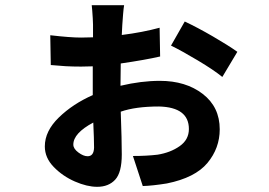

<svg xmlns="http://www.w3.org/2000/svg" viewBox="-20 -657 1040 741"><path d="M318 -54Q342 -54 343 -87Q343 -119 340 -184Q263 -143 263 -99Q263 -83 282.5 -68.5Q302 -54 318 -54ZM596 -550 598 -439Q542 -426 446 -412Q445 -367 445 -326Q525 -345 597 -345Q697 -345 762.5 -294.5Q828 -244 828 -158Q828 -85 780.5 -28Q733 29 624 51Q568 60 531 61L493 -55Q546 -55 588 -60Q638 -68 673.5 -93Q709 -118 709 -159Q709 -243 594 -246Q503 -246 446 -226Q448 -175 449 -129.5Q450 -84 450 -61Q450 9 424.5 36.5Q399 64 355 64Q316 64 269 43.5Q222 23 187.5 -12.5Q153 -48 153 -92Q153 -151 207 -203.5Q261 -256 338 -290V-322V-401Q316 -400 293 -400Q260 -400 233.5 -401.5Q207 -403 176 -406L174 -521Q251 -512 293 -512Q316 -512 339 -513V-562Q339 -571 338 -586.5Q337 -602 336 -616Q335 -630 334 -637H459Q457 -626 455 -601.5Q453 -577 452 -561L450 -522Q530 -532 596 -550ZM640 -481 693 -574Q742 -551 801.5 -516.5Q861 -482 896 -457L838 -360Q805 -387 743 -424Q681 -461 640 -481Z"/></svg>

Font: Source Han Sans CN Bold
Style: Bold
Weight: 700
Designer: Ryoko NISHIZUKA 西塚涼子 (kana & ideographs); Paul D. Hunt (Latin, Greek & Cyrillic); Wenlong ZHANG 张文龙 (bopomofo); Sandoll 
Foundry: Adobe Systems Incorporated
Version: Version 1.00;May 30, 2023;FontCreator 11.5.0.2422 32-bit